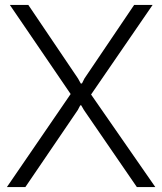

<svg xmlns="http://www.w3.org/2000/svg" viewBox="-20 -760 659 780"><path d="M267 -378 20 -740H95L297 -441L308 -421H313L323 -441L525 -740H600L350 -376L611 0H536L321 -313L310 -332H306L296 -313L83 0H8Z"/></svg>

Font: Encode Sans Narrow
Style: Light
Weight: 300
Designer: Pablo Impallari, Andres Torresi
Foundry: Pablo Impallari, Andres Torresi
Version: Version 1.000; ttfautohint (v1.00) -l 8 -r 50 -G 200 -x 14 -